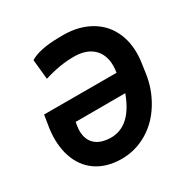

<svg xmlns="http://www.w3.org/2000/svg" viewBox="-164 -868 1008 1026"><g transform="rotate(-30 339.5 -355.0)"><path d="M362.8 -720.2Q458.5 -718.8 528.1 -677.2Q597.7 -635.7 629.2 -560.5Q660.6 -485.4 648.4 -390.1L638.7 -321.3Q626 -231.4 578.9 -154.3Q531.7 -77.1 460 -34.4Q388.2 8.3 306.6 9.8H293.9Q205.1 7.8 144.5 -34.2Q84 -76.2 58.3 -151.9Q32.7 -227.5 45.4 -324.2L58.1 -403.3L504.9 -402.8Q511.7 -443.8 505.9 -478Q496.1 -531.2 457.5 -560.5Q418.9 -589.8 356.9 -591.3Q269 -593.3 166.5 -561L154.3 -683.1Q209 -717.3 323.7 -719.7ZM301.8 -117.2Q428.2 -113.8 490.7 -285.2L184.6 -284.7Q174.3 -235.8 180.2 -207Q187.5 -165 219 -141.8Q250.5 -118.7 301.8 -117.2Z"/></g></svg>

Font: RobotoInd
Style: Bold Italic
Weight: 700
Italic angle: -12°
Designer: Google
Version: Version 2.001150; 2014